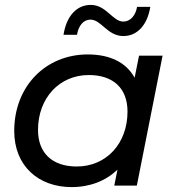

<svg xmlns="http://www.w3.org/2000/svg" viewBox="-20 -757 722 783"><path d="M349 -677C393 -677 418 -610 483 -610C540 -610 581 -655 593 -729H539C533 -694 512 -669 483 -669C439 -669 414 -737 350 -737C293 -737 251 -692 239 -615H294C300 -652 320 -677 349 -677ZM547 -530 529 -440C495 -502 429 -535 338 -535C166 -535 38 -405 38 -223C38 -80 137 6 272 6C348 6 412 -20 459 -65L446 0H538L643 -530ZM293 -78C192 -78 135 -134 135 -227C135 -358 223 -451 342 -451C443 -451 500 -396 500 -302C500 -171 413 -78 293 -78Z"/></svg>

Font: AWKNG-Font Medium
Style: Italic
Weight: 500
Italic angle: -11.3°
Designer: Awakening Church
Foundry: Awakening Church
Version: Version 1.700;PS 001.700;hotconv 1.0.88;makeotf.lib2.5.64775